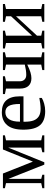

<svg xmlns="http://www.w3.org/2000/svg" viewBox="784 -1296 521 2130"><g transform="rotate(-90 1045.0 -230.5)"><path d="M79.1 -424.8 22.9 -437V-459H185.5L317.4 -126.5L452.1 -459H609.4V-437L553.7 -424.8V-34.2L609.4 -22V0H421.4V-22L472.7 -34.2V-399.9L310.5 0H284.2L126 -398.4V-34.2L171.9 -22V0H22.9V-22L79.1 -34.2Z M759.8 -231V-222.2Q759.8 -154.8 774.7 -117.4Q789.6 -80.1 820.6 -60.5Q851.6 -41 901.9 -41Q928.2 -41 964.4 -45.4Q1000.5 -49.8 1023.9 -55.2V-27.8Q1000.5 -12.7 960.2 -1.5Q919.9 9.8 877.9 9.8Q771 9.8 721.4 -47.9Q671.9 -105.5 671.9 -232.9Q671.9 -353 722.2 -412.1Q772.5 -471.2 865.7 -471.2Q1042 -471.2 1042 -271V-231ZM865.7 -432.1Q814.9 -432.1 787.8 -391.1Q760.7 -350.1 760.7 -270H957Q957 -357.4 934.6 -394.8Q912.1 -432.1 865.7 -432.1Z M1209 -269.5Q1209 -239.3 1227.8 -219.7Q1246.6 -200.2 1279.3 -200.2Q1328.6 -200.2 1394 -216.3V-424.8L1333 -437V-459H1530.8V-437L1475.1 -424.8V-34.2L1530.8 -22V0H1333V-22L1394 -34.2V-189Q1340.8 -163.1 1305.9 -153.1Q1271 -143.1 1242.7 -143.1Q1187.5 -143.1 1157.7 -175.3Q1127.9 -207.5 1127.9 -268.1V-424.8L1066.9 -437V-459H1264.6V-437L1209 -424.8Z M1633.8 -424.8 1572.8 -437V-459H1770.5V-437L1714.8 -424.8V-136.2L1929.7 -368.7V-424.8L1868.7 -437V-459H2066.4V-437L2010.7 -424.8V-34.2L2066.4 -22V0H1868.7V-22L1929.7 -34.2V-313.5L1714.8 -81.1V-34.2L1770.5 -22V0H1572.8V-22L1633.8 -34.2Z"/></g></svg>

Font: Times New Roman
Style: Regular
Weight: 400
Designer: Steve Matteson
Foundry: Ascender Corporation
Version: Version 2.00.3